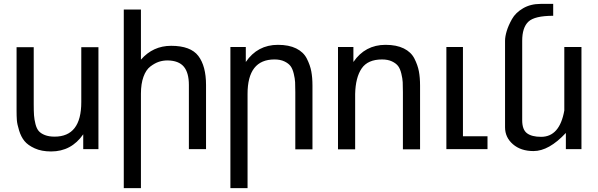

<svg xmlns="http://www.w3.org/2000/svg" viewBox="-20 -765 3068 985"><path d="M260 -64Q397 -64 397 -241V-523H485V0H407V-76Q346 12 242 12Q193 12 158 -4Q123 -20 105.5 -41.5Q88 -63 78 -95.5Q68 -128 66.5 -148.5Q65 -169 65 -197V-523H153V-231Q153 -195 154.5 -173.5Q156 -152 162 -128.5Q168 -105 179 -92.5Q190 -80 210.5 -72Q231 -64 260 -64Z M840 -455Q816 -455 795 -448Q774 -441 751.5 -424Q729 -407 716 -371Q703 -335 703 -284V200H615V-716H703V-459Q765 -530 858 -530Q958 -530 997.5 -478Q1037 -426 1037 -329V0H949V-329Q949 -392 923 -423Q897 -454 840 -455Z M1388 -460Q1250 -460 1250 -283V200H1162V-524H1241V-447Q1301 -535 1406 -535Q1462 -535 1499.5 -516.5Q1537 -498 1554 -464.5Q1571 -431 1577 -399Q1583 -367 1583 -326V1H1495V-293Q1495 -325 1494 -343.5Q1493 -362 1487 -387Q1481 -412 1470.5 -426Q1460 -440 1439 -450Q1418 -460 1388 -460Z M1940 -460Q1867 -460 1835.5 -414Q1804 -368 1802 -283V1H1714V-524H1793V-447Q1853 -535 1958 -535Q2014 -535 2051.5 -516.5Q2089 -498 2106 -464.5Q2123 -431 2129 -399Q2135 -367 2135 -326V1H2047V-293Q2047 -325 2046 -343.5Q2045 -362 2039 -387Q2033 -412 2022.5 -426Q2012 -440 1991 -450Q1970 -460 1940 -460Z M2355 -524V-66H2481V0H2270V-524Z M2756 -63Q2851 -63 2875 -198V-524H2963V0H2883V-83Q2796 10 2717 10Q2652 10 2611.5 -25Q2571 -60 2571 -112V-556Q2571 -577 2579.5 -605.5Q2588 -634 2606.5 -667Q2625 -700 2663.5 -722.5Q2702 -745 2753 -745H2818V-684Q2723 -684 2691 -654Q2659 -624 2659 -556V-148Q2659 -100 2683.5 -81.5Q2708 -63 2756 -63Z"/></svg>

Font: ColatingCofangSans
Style: Regular
Weight: 400
Foundry: GNU
Version: Version 412.227;June 27, 2022;FontCreator 11.0.0.2412 32-bit